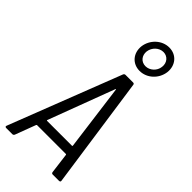

<svg xmlns="http://www.w3.org/2000/svg" viewBox="-306 -1045 1102 1102"><g transform="rotate(45 244.5 -494.5)"><path d="M320 -773C379 -773 430 -820 438 -881C445 -941 406 -989 346 -989C287 -989 236 -941 228 -881C221 -820 261 -773 320 -773ZM341 -947C375 -947 400 -918 395 -881C391 -844 359 -816 325 -816C290 -816 266 -844 270 -881C275 -918 306 -947 341 -947ZM388 0H439C446 0 451 -4 449 -11L351 -692C350 -697 347 -700 341 -700H279C273 -700 269 -696 267 -691L3 -11C0 -4 4 0 11 0H61C67 0 71 -4 73 -9L120 -134C122 -137 124 -137 125 -137H357C359 -137 361 -137 362 -134L378 -9C379 -4 382 0 388 0ZM145 -199 296 -601C297 -604 299 -604 300 -601L353 -199C354 -197 351 -195 349 -195H148C146 -195 143 -197 145 -199Z"/></g></svg>

Font: Barlow Semi Condensed
Style: Italic
Weight: 400
Width: 4
Italic angle: -7°
Designer: Jeremy Tribby
Foundry: Tribby Type
Version: Version 1.422;hotconv 1.0.109;makeotfexe 2.5.65596